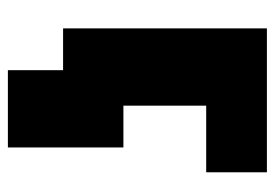

<svg xmlns="http://www.w3.org/2000/svg" viewBox="-125 -432 697 487"><g transform="rotate(90 223.5 -188.5)"><path d="M52 0H158V140H354V-153H248V-363H417V-517H52Z"/></g></svg>

Font: Finlandica Black
Style: Regular
Weight: 900
Designer: Niklas Ekholm, Juho Hiilivirta, Jaakko Suomalainen
Foundry: Helsinki Type Studio
Version: Version 2.000;Glyphs 3.2 (3202)